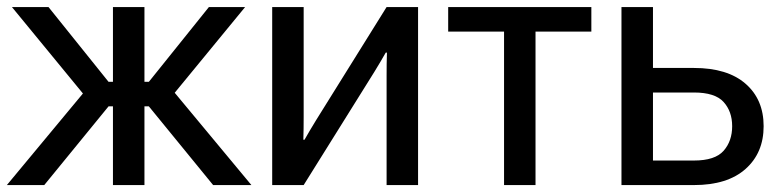

<svg xmlns="http://www.w3.org/2000/svg" viewBox="-32 -534 2253 554"><path d="M384.8 0H293.9V-513.7H384.8ZM583 0 397.5 -227.1 453.6 -288.6 693.4 0ZM339.4 -297.9H397.5L570.8 -513.7H675.3L439.9 -227.1H339.4ZM95.7 0H-12.2L227.5 -288.6L281.2 -227.1ZM339.4 -297.9V-227.1H237.8L2.4 -513.7H107.9L281.2 -297.9Z M753.4 0V-513.7H844.2V-196.8Q844.2 -182.1 844 -163.8Q843.8 -145.5 843.3 -130.9H846.7Q853.5 -143.1 862.1 -157.5Q870.6 -171.9 879.9 -187L1083.5 -513.7H1174.3V0H1083.5V-316.4Q1083.5 -331.1 1083.7 -349.4Q1084 -367.7 1084.5 -382.3H1081.1Q1074.2 -370.1 1065.7 -355.7Q1057.1 -341.3 1047.9 -326.2L844.2 0Z M1261.2 -442.9V-513.7H1674.3V-442.9H1513.2V0H1422.4V-442.9Z M1852.1 -513.7V-337.9H1970.2Q2066.9 -337.9 2119.1 -292.5Q2171.4 -247.1 2171.4 -169.9Q2171.4 -92.8 2119.1 -46.4Q2066.9 0 1970.2 0H1761.2V-513.7ZM1970.2 -267.1H1852.1V-70.8H1970.2Q2031.2 -70.8 2055.9 -98.9Q2080.6 -127 2080.6 -169.9Q2080.6 -212.4 2055.9 -239.7Q2031.2 -267.1 1970.2 -267.1Z"/></svg>

Font: RobotoFlex
Style: Regular
Weight: 400
Designer: Berlow after Robertson
Foundry: Google
Version: Version 2.136